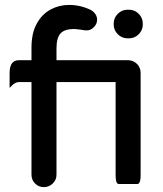

<svg xmlns="http://www.w3.org/2000/svg" viewBox="-20 -749 662 780"><path d="M441.9 -649.4V-653.3Q441.9 -676.3 458.5 -692.9Q475.1 -709.5 498 -709.5H503.9Q526.9 -709.5 543.5 -692.9Q560.1 -676.3 560.1 -653.3V-649.4Q560.1 -626.5 543.5 -609.9Q526.9 -593.3 503.9 -593.3H498Q475.1 -593.3 458.5 -609.9Q441.9 -626.5 441.9 -649.4ZM107.9 -39.1V-415.5H56.6Q42.5 -415.5 28.3 -401.4L19 -392.1V-453.1Q19 -482.4 31.7 -495.1Q41 -504.4 56.6 -504.4H107.9V-554.7Q107.9 -615.7 129.9 -653.8Q150.4 -691.4 185.5 -710.4Q220.2 -729 260.7 -729Q305.7 -729 348.1 -709Q355.5 -705.1 361.8 -698.7Q374.5 -686 374.5 -668.9Q374.5 -651.4 360.8 -638.2Q348.6 -625.5 332 -625.5Q320.8 -625.5 308.6 -628.4L282.7 -631.3Q242.7 -631.3 226.1 -613.5Q209.5 -595.7 209.5 -551.8V-504.4H503.4Q523.9 -502.4 537.6 -488.3Q551.3 -473.6 551.3 -453.1V-39.1Q551.3 -10.7 544.4 -4.4Q542 -1.5 538.1 -1.5H462.9Q459 -1.5 456.1 -4.4Q449.7 -10.7 449.7 -39.1V-415.5H209.5V-39.1Q209.5 -18.1 194.1 -3.4Q178.7 11.2 158 11.2Q137.2 11.2 122.6 -3.4Q107.9 -18.1 107.9 -39.1Z"/></svg>

Font: YuPearl-Medium
Style: Medium
Weight: 500
Designer: Max Yao
Foundry: Max-Everyday
Version: Version 1.011; ttfautohint (v1.8.3)